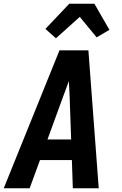

<svg xmlns="http://www.w3.org/2000/svg" viewBox="-29 -1003 649 1023"><path d="M-9 0 288 -735H442L497 0H359L354 -150H184L129 0ZM224 -260H350L342 -490Q341 -510 340 -530.5Q339 -551 338 -571Q331 -551 323 -530.5Q315 -510 308 -490ZM269 -799 213 -849 340 -983H474L554 -844L486 -804L396 -913Z"/></svg>

Font: Iosevka Extrabold Extended
Style: Italic
Weight: 800
Width: 7
Italic angle: -9°
Monospace: yes
Designer: Belleve Invis
Foundry: Belleve Invis
Version: Version 32.5.0; ttfautohint (v1.8.4)